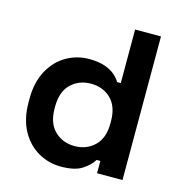

<svg xmlns="http://www.w3.org/2000/svg" viewBox="-106 -795 850 904"><g transform="rotate(15 319.0 -343.0)"><path d="M270 14Q211 14 159.5 -15.5Q108 -45 77 -102Q46 -159 46 -240V-256Q46 -337 77 -394Q108 -451 159 -480.5Q210 -510 270 -510Q315 -510 345.5 -499.5Q376 -489 395 -473Q414 -457 424 -439H442V-700H568V0H444V-60H426Q409 -32 373.5 -9Q338 14 270 14ZM308 -96Q366 -96 405 -133.5Q444 -171 444 -243V-253Q444 -325 405.5 -362.5Q367 -400 308 -400Q250 -400 211 -362.5Q172 -325 172 -253V-243Q172 -171 211 -133.5Q250 -96 308 -96Z"/></g></svg>

Font: Space Grotesk
Style: Bold
Weight: 700
Designer: Florian Karsten
Foundry: Florian Karsten
Version: Version 2.000